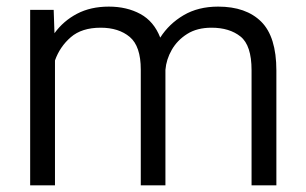

<svg xmlns="http://www.w3.org/2000/svg" viewBox="-20 -558 922 578"><path d="M283.2 -474.6Q226.1 -474.6 193.1 -446Q160.2 -417.5 145.5 -376V0H70.8V-528.3H141.6L144 -458Q170.9 -495.1 211.9 -516.6Q252.9 -538.1 307.6 -538.1Q361.8 -538.1 402.6 -515.9Q443.4 -493.7 462.4 -444.8Q488.8 -486.3 532.7 -512.2Q576.7 -538.1 636.7 -538.1Q720.7 -538.1 766.4 -492.7Q812 -447.3 812 -345.7V0H737.3V-346.7Q737.3 -421.4 704.1 -448Q670.9 -474.6 616.7 -474.6Q573.2 -474.6 543.5 -455.8Q513.7 -437 497.1 -408Q480.5 -378.9 478 -347.7V0H403.8V-348.6Q403.8 -418.9 370.6 -446.8Q337.4 -474.6 283.2 -474.6Z"/></svg>

Font: Vazirmatn RD UI Light
Style: Regular
Weight: 300
Designer: Saber Rastikerdar
Foundry: Saber Rastikerdar
Version: Version 33.003